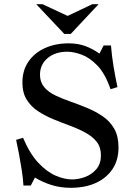

<svg xmlns="http://www.w3.org/2000/svg" viewBox="-20 -887 643 917"><path d="M171 -530Q171 -495 191 -471Q211 -447 245 -431Q279 -415 319 -401Q359 -387 398.5 -370.5Q438 -354 472 -330.5Q506 -307 526 -271.5Q546 -236 546 -183Q546 -122 517 -79Q488 -36 437 -13Q386 10 318 10Q268 10 225.5 -3.5Q183 -17 147 -39L127 -1H92Q90 -35 84 -73.5Q78 -112 71 -150Q64 -188 57 -219L90 -229Q122 -153 163 -109.5Q204 -66 246 -48Q288 -30 324 -30Q355 -30 387 -42Q419 -54 440.5 -79.5Q462 -105 462 -145Q462 -184 442 -209.5Q422 -235 388 -253.5Q354 -272 314.5 -286.5Q275 -301 235 -317.5Q195 -334 161.5 -356Q128 -378 107.5 -411Q87 -444 87 -493Q87 -551 116 -593Q145 -635 195 -657.5Q245 -680 308 -680Q351 -680 386 -667.5Q421 -655 455 -631L475 -670H510Q514 -619 522.5 -568.5Q531 -518 541 -471L508 -461Q482 -536 445 -574Q408 -612 370 -626Q332 -640 301 -640Q244 -640 207.5 -609.5Q171 -579 171 -530ZM421 -867H451L318 -725H287L153 -867H183L303 -811Z"/></svg>

Font: Brygada 1918 Medium
Style: Regular
Weight: 500
Designer: Mateusz Machalski | Borys Kosmynka | Przemek Hoffer
Foundry: NIEPODLEGLA 2018
Version: Version 3.006